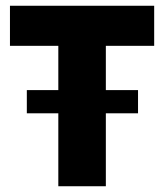

<svg xmlns="http://www.w3.org/2000/svg" viewBox="-20 -647 570 667"><path d="M182.6 0V-253.4H73.2V-334H182.6V-487.8H14.6V-627H515.6V-487.8H347.7V-334H459.5V-253.4H347.7V0Z"/></svg>

Font: Anaheim ExtraBold
Style: Regular
Weight: 800
Version: Version 2.001